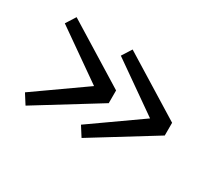

<svg xmlns="http://www.w3.org/2000/svg" viewBox="-89 -738 1027 889"><g transform="rotate(30 425.0 -293.5)"><path d="M732 -327.5V-259.5L404 -57L371 -109L633.5 -294L371 -478L404 -530ZM432.5 -327.5V-259.5L104.5 -57L71.5 -109L334 -294L71.5 -478L104.5 -530Z"/></g></svg>

Font: League Mono Wide
Style: Regular
Weight: 400
Width: 8
Designer: Tyler Finck
Foundry: The League of Moveable Type / Tyler Finck
Version: Version 2.210